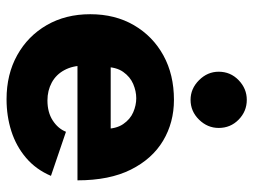

<svg xmlns="http://www.w3.org/2000/svg" viewBox="-116 -664 792 601"><g transform="rotate(90 280.5 -364.0)"><path d="M291 12Q213 12 153 -21.5Q93 -55 59 -114Q25 -173 25 -250Q25 -328 59.5 -387Q94 -446 154 -479Q214 -512 293 -512Q364 -512 421 -478Q478 -444 511.5 -377Q545 -310 545 -210H169L186 -229Q186 -195 200 -169Q214 -143 239 -129.5Q264 -116 295 -116Q332 -116 357.5 -132.5Q383 -149 393 -174L531 -127Q511 -80 474.5 -49Q438 -18 391 -3Q344 12 291 12ZM190 -294 174 -314H398L384 -294Q384 -331 369 -353Q354 -375 332 -384.5Q310 -394 288 -394Q266 -394 243.5 -384.5Q221 -375 205.5 -353Q190 -331 190 -294ZM293 -564Q258 -564 231.5 -590.5Q205 -617 205 -652Q205 -689 231.5 -714.5Q258 -740 293 -740Q329 -740 355 -714.5Q381 -689 381 -652Q381 -617 355 -590.5Q329 -564 293 -564Z"/></g></svg>

Font: Figtree Light ExtraBold
Style: Regular
Weight: 800
Version: Version 2.001;gftools[0.9.30]